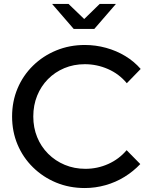

<svg xmlns="http://www.w3.org/2000/svg" viewBox="-20 -938 760 969"><path d="M408 11Q330 11 263.5 -16.5Q197 -44 146.5 -93.5Q96 -143 68.5 -208.5Q41 -274 41 -350Q41 -426 68.5 -491.5Q96 -557 146.5 -606.5Q197 -656 264 -683.5Q331 -711 408 -711Q463 -711 515.5 -696.5Q568 -682 612.5 -655Q657 -628 690 -590L620 -518Q581 -565 525 -589.5Q469 -614 408 -614Q352 -614 304.5 -594Q257 -574 222 -538.5Q187 -503 167.5 -455Q148 -407 148 -350Q148 -294 167.5 -246Q187 -198 223 -162Q259 -126 307 -106Q355 -86 411 -86Q472 -86 526.5 -110.5Q581 -135 619 -180L688 -110Q653 -73 608.5 -45.5Q564 -18 512.5 -3.5Q461 11 408 11ZM326 -918 405 -842 483 -918H565L456 -792H352L243 -918Z"/></svg>

Font: Red Hat Display Medium
Style: Regular
Weight: 500
Designer: Pentagram, MCKL
Foundry: Pentagram, MCKL
Version: Version 1.023